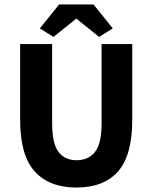

<svg xmlns="http://www.w3.org/2000/svg" viewBox="-20 -827 682 858"><path d="M322 11Q200 11 135 -61Q70 -133 70 -291V-630H213V-277Q213 -185 241.5 -148Q270 -111 322 -111Q375 -111 404.5 -148Q434 -185 434 -277V-630H571V-291Q571 -133 507.5 -61Q444 11 322 11ZM158 -700 244 -807H398L484 -700L423 -662L322 -743H320L219 -662Z"/></svg>

Font: Narnoor ExtraBold
Style: Regular
Weight: 800
Designer: S. Sridhar Murthy
Foundry: SIL International
Version: Version 3.000